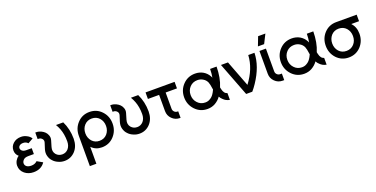

<svg xmlns="http://www.w3.org/2000/svg" viewBox="-23 -1588 5248 2677"><g transform="rotate(-20 2601.5 -250.0)"><path d="M302 -312H221Q179 -312 158 -332Q141 -348 141 -369Q141 -390 158 -405Q178 -422 213 -422Q256 -422 283 -392L360 -436Q349 -453 333.5 -467Q318 -481 297 -491Q259 -512 213 -512Q141 -512 95 -469Q51 -428 51 -369Q51 -311 95 -275Q78 -264 66 -250.5Q54 -237 45 -221Q27 -187 27 -152Q27 -79 84 -32Q138 12 215 12Q329 12 385 -72L303 -119Q269 -85 215 -85Q170 -85 146 -104Q123 -122 123 -152Q123 -178 147 -202Q169 -225 221 -225H302Z M423 -500V-403H436Q466 -403 487 -380Q508 -357 498 -324L470 -236Q454 -182 467 -137Q473 -115 483.5 -95Q494 -75 510 -59Q525 -42 544 -29Q563 -16 585 -7Q607 3 629.5 7.5Q652 12 675 12Q768 12 833 -57Q896 -126 897 -236Q897 -380 838 -500H730Q742 -481 751.5 -460.5Q761 -440 769 -420Q784 -381 792 -334.5Q800 -288 800 -233Q800 -167 764 -125Q728 -85 675 -85Q620 -85 585 -125Q548 -169 567 -233L594 -324Q600 -344 599 -362Q598 -380 591 -398Q580 -427 559.5 -447.5Q539 -468 510 -482Q491 -491 473 -495.5Q455 -500 436 -500Z M1228 -415Q1296 -415 1339 -368Q1382 -320 1382 -250Q1382 -181 1339 -132Q1296 -85 1228 -85Q1161 -85 1118 -132Q1075 -181 1075 -250Q1075 -320 1118 -368Q1161 -415 1228 -415ZM1228 -512Q1121 -512 1050 -436Q978 -360 978 -250V200H1075V-51Q1136 12 1228 12Q1336 12 1407 -64Q1479 -141 1479 -250Q1479 -360 1407 -436Q1336 -512 1228 -512Z M1535 -500V-403H1548Q1578 -403 1599 -380Q1620 -357 1610 -324L1582 -236Q1566 -182 1579 -137Q1585 -115 1595.5 -95Q1606 -75 1622 -59Q1637 -42 1656 -29Q1675 -16 1697 -7Q1719 3 1741.5 7.5Q1764 12 1787 12Q1880 12 1945 -57Q2008 -126 2009 -236Q2009 -380 1950 -500H1842Q1854 -481 1863.5 -460.5Q1873 -440 1881 -420Q1896 -381 1904 -334.5Q1912 -288 1912 -233Q1912 -167 1876 -125Q1840 -85 1787 -85Q1732 -85 1697 -125Q1660 -169 1679 -233L1706 -324Q1712 -344 1711 -362Q1710 -380 1703 -398Q1692 -427 1671.5 -447.5Q1651 -468 1622 -482Q1603 -491 1585 -495.5Q1567 -500 1548 -500Z M2059 -500V-403H2225V-162Q2225 -95 2272 -48Q2320 0 2387 0H2397V-97H2387Q2360 -97 2341 -116Q2322 -135 2322 -162V-403H2490V-500Z M2795 -511Q2687 -511 2614 -435Q2541 -359 2541 -250Q2541 -195 2559.5 -148.5Q2578 -102 2614 -64Q2687 13 2795 13Q2857 13 2908 -15Q2934 -30 2956.5 -49.5Q2979 -69 2998 -96Q3005 -82 3014.5 -70.5Q3024 -59 3035 -49Q3053 -30 3076.5 -17.5Q3100 -5 3129 0V-100Q3117 -104 3106.5 -110.5Q3096 -117 3089 -127Q3081 -137 3075 -151Q3069 -165 3065 -183Q3064 -188 3062.5 -194.5Q3061 -201 3059 -210Q3086 -273 3099 -345.5Q3112 -418 3113 -500H3017Q3016 -465 3013.5 -433.5Q3011 -402 3005 -374Q3003 -381 2999.5 -387Q2996 -393 2993 -399Q2965 -450 2913 -481Q2860 -511 2795 -511ZM2795 -414Q2841 -414 2876 -392Q2913 -371 2932 -331Q2938 -318 2944.5 -289.5Q2951 -261 2957 -216Q2948 -196 2939.5 -181Q2931 -166 2924 -156Q2901 -121 2866 -102Q2850 -92 2832.5 -87.5Q2815 -83 2795 -83Q2727 -83 2682 -132Q2637 -180 2637 -250Q2637 -319 2682 -367Q2727 -414 2795 -414Z M3178 -500 3370 0H3461Q3479 -21 3496 -43.5Q3513 -66 3529 -90Q3671 -302 3675 -500H3583Q3578 -400 3539.5 -303.5Q3501 -207 3430 -113L3282 -500Z M3749 -500V-162Q3749 -95 3796 -48Q3843 0 3911 0H3935V-97H3911Q3883 -97 3864 -116Q3845 -135 3845 -162V-500ZM3751 -567H3843L3910 -700H3802Z M4230 -511Q4122 -511 4049 -435Q3976 -359 3976 -250Q3976 -195 3994.5 -148.5Q4013 -102 4049 -64Q4122 13 4230 13Q4292 13 4343 -15Q4369 -30 4391.5 -49.5Q4414 -69 4433 -96Q4440 -82 4449.5 -70.5Q4459 -59 4470 -49Q4488 -30 4511.5 -17.5Q4535 -5 4564 0V-100Q4552 -104 4541.5 -110.5Q4531 -117 4524 -127Q4516 -137 4510 -151Q4504 -165 4500 -183Q4499 -188 4497.5 -194.5Q4496 -201 4494 -210Q4521 -273 4534 -345.5Q4547 -418 4548 -500H4452Q4451 -465 4448.5 -433.5Q4446 -402 4440 -374Q4438 -381 4434.5 -387Q4431 -393 4428 -399Q4400 -450 4348 -481Q4295 -511 4230 -511ZM4230 -414Q4276 -414 4311 -392Q4348 -371 4367 -331Q4373 -318 4379.5 -289.5Q4386 -261 4392 -216Q4383 -196 4374.5 -181Q4366 -166 4359 -156Q4336 -121 4301 -102Q4285 -92 4267.5 -87.5Q4250 -83 4230 -83Q4162 -83 4117 -132Q4072 -180 4072 -250Q4072 -319 4117 -367Q4162 -414 4230 -414Z M4892 -512Q4785 -512 4713 -436Q4642 -360 4642 -250Q4642 -141 4713 -64Q4785 12 4892 12Q4999 12 5071 -64Q5142 -141 5142 -250Q5142 -275 5138 -298.5Q5134 -322 5126 -343Q5118 -364 5106.5 -382Q5095 -400 5081 -415H5196V-512ZM4892 -415Q4960 -415 5003 -368Q5046 -320 5046 -250Q5046 -215 5035.5 -185.5Q5025 -156 5003 -132Q4960 -85 4892 -85Q4824 -85 4781 -132Q4738 -181 4738 -250Q4738 -285 4749 -314.5Q4760 -344 4781 -368Q4824 -415 4892 -415Z"/></g></svg>

Font: Unageo
Style: Medium
Weight: 500
Designer: Richard Sepsi
Foundry: Richard Sepsi
Version: Version 2.000